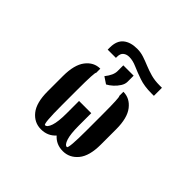

<svg xmlns="http://www.w3.org/2000/svg" viewBox="-171 -929 1102 1102"><g transform="rotate(45 380.0 -378.0)"><path d="M474.1 -472.7V-506.4Q526.3 -506.4 561.6 -461.3Q596.9 -416.2 596.9 -324.9V-200.3Q596.9 -108.3 560.2 -63.7Q523.4 -19.2 468.8 -19.2Q414.8 -19.2 380.7 -57.9Q346.2 -19.2 291.5 -19.2Q236.9 -19.2 200.8 -63.7Q164.8 -108.3 164.8 -200.3V-324.9Q164.8 -416.2 199.6 -461.3Q234.4 -506.4 286.6 -506.4V-472.7Q278.8 -472.7 278.8 -324.9V-200.3Q278.8 -52.6 291.5 -52.6Q308.2 -52.6 319.8 -86.5Q331.3 -120.4 331.3 -188.6V-289.1H430.4V-188.6Q430.4 -120.4 441.4 -86.5Q452.4 -52.6 468.8 -52.6Q481.5 -52.6 481.5 -200.3V-324.9Q481.5 -472.7 474.1 -472.7ZM594.5 -679H614.3V-613.6H593Q536.6 -613.6 494.1 -628.2Q451.7 -642.8 418.7 -657.3Q385.7 -671.9 357.2 -671.9Q335.2 -671.9 320.7 -660.3Q306.1 -648.8 306.1 -622.2V-613.6H239.3V-631.7Q239.7 -686.4 270.8 -711.8Q301.8 -737.2 355.8 -737.2Q384.6 -737.2 411 -728.3Q437.5 -719.5 464.8 -708.1Q492.2 -696.7 523.6 -687.9Q555 -679 594.5 -679ZM373.9 -465.6 333.5 -492.5Q366.5 -533.7 366.5 -566.4V-613.3H450.3V-563.6Q450.3 -544.7 438 -525.4Q425.8 -506 408.2 -490.1Q390.6 -474.1 373.9 -465.6Z"/></g></svg>

Font: Inter UI Medium
Style: Regular
Weight: 500
Designer: Rasmus Andersson
Foundry: rsms
Version: 3.2;8d6f07862